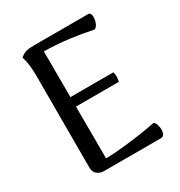

<svg xmlns="http://www.w3.org/2000/svg" viewBox="-165 -810 869 926"><g transform="rotate(-30 270.0 -347.0)"><path d="M147 0Q124 0 109 -13Q94 -26 94 -50V-562Q94 -592 91 -619Q88 -646 80 -670Q96 -685 112.5 -689.5Q129 -694 159 -694H459Q469 -694 472.5 -683.5Q476 -673 474 -658Q472 -643 465.5 -630.5Q459 -618 449 -614Q387 -627 321 -635.5Q255 -644 184 -645L186 -48Q233 -49 284.5 -54.5Q336 -60 384 -67Q432 -74 469 -82Q478 -77 482.5 -63.5Q487 -50 487 -35.5Q487 -21 481.5 -10.5Q476 0 464 0ZM168 -337V-390H424Q428 -376 427.5 -362.5Q427 -349 424 -337Z"/></g></svg>

Font: Arima Medium
Style: Regular
Weight: 500
Designer: Joana Correia and Natanael Gama
Foundry: NDISCOVER
Version: Version 1.101;gftools[0.9.23]